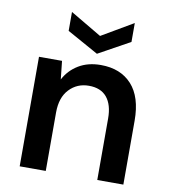

<svg xmlns="http://www.w3.org/2000/svg" viewBox="-82 -800 768 870"><g transform="rotate(10 302.0 -365.0)"><path d="M67 0V-504H173L182 -420Q205 -464 248 -490Q291 -516 350 -516Q441 -516 492.5 -459.5Q544 -403 544 -294V0H424V-283Q424 -346 396 -380Q368 -414 313 -414Q259 -414 223 -376Q187 -338 187 -269V0ZM323 -563 179 -643V-730L323 -645L468 -730V-643Z"/></g></svg>

Font: DM Sans SemiBold
Style: Regular
Weight: 600
Designer: Colophon Foundry, Jonny Pinhorn
Foundry: Colophon Foundry
Version: Version 4.004; ttfautohint (v1.8.4.7-5d5b)